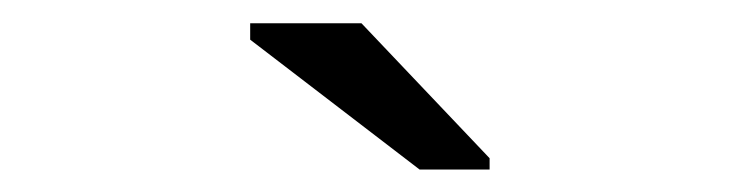

<svg xmlns="http://www.w3.org/2000/svg" viewBox="-20 -733 640 166"><path d="M342.8 -586.4 196.3 -698.7V-712.9H292.5L403.3 -596.2V-586.4Z"/></svg>

Font: Courier New
Style: Regular
Weight: 400
Designer: Steve Matteson
Foundry: Ascender Corporation
Version: Version 2.00.3